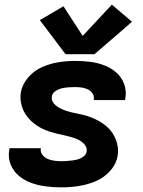

<svg xmlns="http://www.w3.org/2000/svg" viewBox="-20 -801 616 829"><path d="M245 8Q281 8 318 2.5Q355 -3 391 -17.5Q427 -32 454.5 -62Q482 -92 488 -129Q491 -146 489 -163Q487 -180 481.5 -195Q476 -210 467.5 -223.5Q459 -237 447.5 -248.5Q436 -260 422.5 -269Q409 -278 394.5 -285Q380 -292 364.5 -297.5Q349 -303 332.5 -306.5Q316 -310 299.5 -313.5Q283 -317 267.5 -322Q252 -327 237.5 -334.5Q223 -342 212 -355Q201 -368 204 -385Q206 -399 220 -408Q234 -417 248 -420Q262 -423 276 -424Q290 -425 304 -425Q319 -425 333 -423Q347 -421 359.5 -415Q372 -409 379.5 -397.5Q387 -386 385 -371V-369H520Q521 -372 521 -376Q527 -408 516 -438Q505 -468 482 -488Q459 -508 430 -519Q401 -530 369 -534Q337 -538 304 -538Q269 -538 233.5 -532.5Q198 -527 163 -512Q128 -497 102 -467Q76 -437 70 -402Q67 -385 69 -368Q71 -351 76.5 -335.5Q82 -320 91 -306.5Q100 -293 111 -282Q122 -271 135.5 -261.5Q149 -252 163.5 -245Q178 -238 193.5 -233Q209 -228 225.5 -224Q242 -220 258.5 -216.5Q275 -213 290.5 -208.5Q306 -204 320.5 -196.5Q335 -189 346 -176Q357 -163 354 -146Q352 -134 341 -125.5Q330 -117 318 -113.5Q306 -110 294 -108.5Q282 -107 269.5 -106Q257 -105 245 -105Q230 -105 215 -107Q200 -109 186.5 -114.5Q173 -120 163.5 -132Q154 -144 156 -159L157 -161H21Q20 -158 20 -154Q14 -121 26 -91Q38 -61 62.5 -41Q87 -21 117 -10.5Q147 0 179.5 4Q212 8 245 8ZM388 -567 550 -707 463 -781 337 -646 254 -774 152 -714 263 -567Z"/></svg>

Font: Iosevka Sparkle Extrabold
Style: Italic
Weight: 800
Italic angle: -9°
Designer: Belleve Invis
Foundry: Belleve Invis
Version: Version 4.5.0; ttfautohint (v1.8.3)